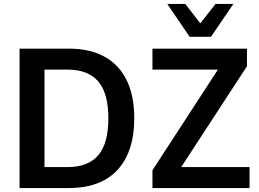

<svg xmlns="http://www.w3.org/2000/svg" viewBox="-20 -951 1311 971"><path d="M79 0V-705H328Q435 -705 508.5 -664.5Q582 -624 620.5 -545.5Q659 -467 659 -353Q659 -239 620.5 -160Q582 -81 508.5 -40.5Q435 0 328 0ZM205 -106H321Q426 -106 477 -166Q528 -226 528 -353Q528 -480 476.5 -539.5Q425 -599 321 -599H205ZM751 0V-90L1110 -642L1116 -599H751V-705H1229V-616L869 -64L864 -106H1242V0ZM939 -765 826 -931H917L993 -833L1070 -931H1160L1047 -765Z"/></svg>

Font: Nunito Sans 10pt SemiCondensed
Style: Bold
Weight: 700
Width: 4
Designer: Vernon Adams
Foundry: Vernon Adams
Version: Version 3.101;gftools[0.9.27]